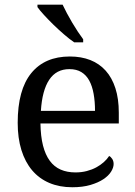

<svg xmlns="http://www.w3.org/2000/svg" viewBox="-20 -786 575 816"><path d="M274.9 -492.2Q219.2 -492.2 189.2 -447Q159.2 -401.9 153.8 -314.9H383.8Q383.8 -354.5 377.9 -387.2Q372.1 -419.9 359.4 -443.4Q346.7 -466.8 325.9 -479.5Q305.2 -492.2 274.9 -492.2ZM287.1 9.8Q232.9 9.8 189.7 -8.5Q146.5 -26.9 116.7 -62Q86.9 -97.2 71 -148.2Q55.2 -199.2 55.2 -264.2Q55.2 -404.3 112.8 -475.1Q170.4 -545.9 276.9 -545.9Q325.2 -545.9 363.8 -530.8Q402.3 -515.6 429.2 -485.6Q456.1 -455.6 470.5 -410.9Q484.9 -366.2 484.9 -307.1V-261.2H151.9Q152.8 -206.5 162.8 -167.2Q172.9 -127.9 191.7 -102.5Q210.4 -77.1 237.8 -65.2Q265.1 -53.2 300.8 -53.2Q326.7 -53.2 348.9 -59.1Q371.1 -64.9 389.2 -74.7Q407.2 -84.5 421.1 -96.9Q435.1 -109.4 443.8 -123Q450.7 -120.1 456.8 -110.8Q462.9 -101.6 462.9 -88.9Q462.9 -73.7 452.1 -56.4Q441.4 -39.1 419.4 -24.4Q397.5 -9.8 364.5 0Q331.5 9.8 287.1 9.8ZM333.5 -606H295.4Q275.4 -619.6 252 -639.9Q228.5 -660.2 206.5 -681.6Q184.6 -703.1 166.5 -722.9Q148.4 -742.7 139.2 -755.9V-766.1H246.1Q253.9 -749.5 264.4 -729.7Q274.9 -710 286.6 -690.2Q298.3 -670.4 310.5 -651.9Q322.8 -633.3 333.5 -619.1Z"/></svg>

Font: Sahl Naskh
Style: Regular
Weight: 400
Designer: Pascal Zoghbi
Version: Version 1.001